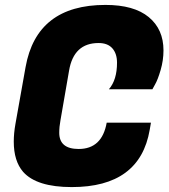

<svg xmlns="http://www.w3.org/2000/svg" viewBox="-20 -747 687 781"><path d="M272 14Q129 14 74 -48Q36 -92 36 -171Q36 -205 43 -244L84 -474Q129 -727 409 -727Q525 -727 585 -677.5Q645 -628 645 -542Q645 -502 633.5 -462.5Q622 -423 611 -404L600 -384H423Q456 -422 456 -492Q456 -529 437 -550.5Q418 -572 381 -572Q280 -572 261 -460L226 -258Q221 -232 221 -207Q221 -141 300 -141Q395 -141 414 -248H594L589 -219Q549 14 272 14Z"/></svg>

Font: Fugaz One
Style: Regular
Weight: 400
Designer: Daniel Hernandez
Foundry: Daniel Hernandez
Version: Version 1.002